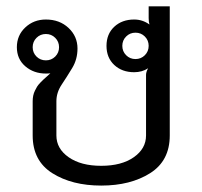

<svg xmlns="http://www.w3.org/2000/svg" viewBox="-20 -570 640 607"><path d="M437.9 -454.6Q425.8 -466.7 408.3 -466.7Q390.8 -466.7 378.8 -454.6Q366.7 -442.5 366.7 -425Q366.7 -407.5 378.8 -395.4Q390.8 -383.3 408.3 -383.3Q425.8 -383.3 437.9 -395.4Q450 -407.5 450 -425Q450 -442.5 437.9 -454.6ZM154.6 -450.4Q142.5 -462.5 125 -462.5Q107.5 -462.5 95.4 -450.4Q83.3 -438.3 83.3 -420.8Q83.3 -403.3 95.4 -391.2Q107.5 -379.2 125 -379.2Q142.5 -379.2 154.6 -391.2Q166.7 -403.3 166.7 -420.8Q166.7 -438.3 154.6 -450.4ZM125 -508.3Q168.3 -508.3 196.7 -481.7Q225 -455 225 -416.7Q225 -382.5 208.3 -355Q191.7 -327.5 175 -302.5Q158.3 -277.5 158.3 -250V-141.7Q158.3 -100 197.1 -72.9Q235.8 -45.8 300 -45.8Q364.2 -45.8 402.9 -72.9Q441.7 -100 441.7 -141.7V-333.3Q441.7 -342.5 448.3 -354.2Q429.2 -341.7 404.2 -341.7Q365.8 -341.7 341.2 -364.6Q316.7 -387.5 316.7 -425Q316.7 -462.5 341.2 -485.4Q365.8 -508.3 404.2 -508.3Q430.8 -508.3 452.5 -492.5Q450 -501.7 450 -512.5V-550H516.7V-141.7Q516.7 -61.7 454.6 -22.5Q392.5 16.7 300 16.7Q207.5 16.7 145.4 -22.5Q83.3 -61.7 83.3 -141.7V-250Q83.3 -259.2 85 -267.5Q86.7 -275.8 90.4 -283.3Q94.2 -290.8 97.1 -295.8Q100 -300.8 107.1 -308.3Q114.2 -315.8 117.1 -318.3Q120 -320.8 128.8 -328.8Q137.5 -336.7 139.2 -338.3Q134.2 -337.5 125 -337.5Q86.7 -337.5 60 -360.4Q33.3 -383.3 33.3 -420.8Q33.3 -458.3 60 -483.3Q86.7 -508.3 125 -508.3Z"/></svg>

Font: BoonBaan
Style: Regular
Weight: 400
Designer: Sungsit Sawaiwan
Foundry: FontUni
Version: Version 2.0